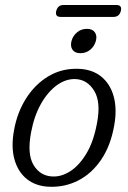

<svg xmlns="http://www.w3.org/2000/svg" viewBox="-20 -720 500 749"><path d="M287 -451.5Q340.5 -449.5 375.5 -420.8Q410.5 -392 423.8 -342.8Q437 -293.5 425.5 -230.5Q411.5 -151 374.5 -96.8Q337.5 -42.5 285 -15.8Q232.5 11 171.5 8.5Q120.5 6.5 85.5 -21Q50.5 -48.5 36.5 -97.8Q22.5 -147 35 -213.5Q47.5 -282.5 82.5 -337.2Q117.5 -392 169.8 -423Q222 -454 287 -451.5ZM185 -31.5Q220 -30 254.8 -52.5Q289.5 -75 317.2 -121.2Q345 -167.5 358 -237.5Q374.5 -321 347.8 -365.2Q321 -409.5 274.5 -411.5Q237.5 -413 202.2 -387.8Q167 -362.5 140.2 -315.5Q113.5 -268.5 101.5 -205Q85 -119.5 110.8 -76.5Q136.5 -33.5 185 -31.5ZM294 -512.5Q272 -512.5 262.8 -526Q253.5 -539.5 259 -560.5Q264.5 -580.5 280.8 -594Q297 -607.5 319 -607.5Q340.5 -607.5 350 -594Q359.5 -580.5 354 -560.5Q348.5 -539.5 332 -526Q315.5 -512.5 294 -512.5ZM199.5 -677.5Q205.5 -700.5 228 -700.5H434Q457 -700.5 451.5 -677.5Q445.5 -654 422.5 -654H217Q193.5 -654 199.5 -677.5Z"/></svg>

Font: Fraunces 72pt S100 Light
Style: Italic
Weight: 300
Italic angle: -16°
Version: Version 1.000; ttfautohint (v1.8.3)